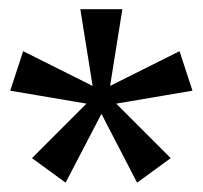

<svg xmlns="http://www.w3.org/2000/svg" viewBox="-20 -720 436 413"><path d="M2 -524.9 29.8 -609.9 179.2 -535.2 152.8 -700.2H243.2L216.8 -535.2L366.2 -609.9L394 -524.9L230 -497.1L347.2 -379.9L274.9 -327.1L198.2 -475.1L121.1 -327.1L48.8 -379.9L166 -497.1Z"/></svg>

Font: Bebas Neue Bold
Style: Regular
Weight: 700
Designer: Ryoichi Tsunekawa
Foundry: Ryoichi Tsunekawa
Version: Version 1.300